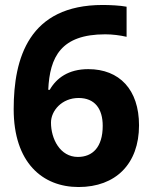

<svg xmlns="http://www.w3.org/2000/svg" viewBox="-20 -793 612 772"><path d="M296 -41C445 -41 539 -134 539 -289C539 -433 460 -515 335 -515C255 -515 207 -479 180 -432H174C180 -564 225 -655 403 -655C432 -655 463 -651 489 -645V-766C464 -771 421 -773 393 -773C96 -773 35 -559 35 -354C35 -140 150 -41 296 -41ZM293 -162C222 -162 185 -234 185 -300C185 -348 229 -399 296 -399C361 -399 393 -356 393 -287C393 -201 352 -162 293 -162Z"/></svg>

Font: Noto Sans Tamil UI
Style: Bold
Weight: 700
Designer: Jelle Bosma - Monotype Design Team
Foundry: Monotype Imaging Inc.
Version: Version 2.004